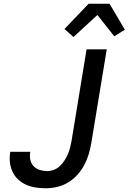

<svg xmlns="http://www.w3.org/2000/svg" viewBox="-20 -999 688 1027"><path d="M224 8Q197 8 170.5 4Q144 0 119.5 -11Q95 -22 76.5 -39.5Q58 -57 47 -80.5Q36 -104 33 -131Q30 -158 35 -186V-187H142V-186Q138 -165 142 -145Q146 -125 159.5 -110.5Q173 -96 192.5 -90Q212 -84 233 -84Q251 -84 269 -91Q287 -98 301 -111.5Q315 -125 325.5 -141.5Q336 -158 343.5 -175.5Q351 -193 355.5 -211Q360 -229 363 -247L443 -735H551L468 -232Q463 -202 454 -172.5Q445 -143 430 -115Q415 -87 393 -63Q371 -39 343.5 -22.5Q316 -6 285 1Q254 8 224 8ZM373 -801 325 -844 454 -979H566L648 -840L591 -805L501 -919Z"/></svg>

Font: Iosevka Aile Semibold Oblique
Style: Regular
Weight: 600
Italic angle: -9°
Designer: Belleve Invis
Foundry: Belleve Invis
Version: Version 31.1.0; ttfautohint (v1.8.4)